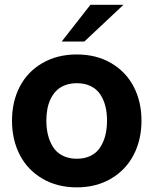

<svg xmlns="http://www.w3.org/2000/svg" viewBox="-20 -787 654 819"><path d="M243.2 -609.9 365.7 -766.6H506.8L339.8 -609.9ZM307.6 12.2Q224.1 12.2 160.6 -25.1Q97.2 -62.5 64.2 -126.7Q31.2 -190.9 31.2 -272.5Q31.2 -353.5 64.2 -417.2Q97.2 -481 160.6 -517.8Q224.1 -554.7 307.6 -554.7Q391.1 -554.7 454.1 -517.8Q517.1 -481 550.3 -417.2Q583.5 -353.5 583.5 -272.5Q583.5 -190.9 550.3 -126.7Q517.1 -62.5 453.9 -25.1Q390.6 12.2 307.6 12.2ZM307.6 -432.1Q279.3 -432.1 257.1 -423.3Q234.9 -414.6 220.2 -399.9Q205.6 -385.3 195.8 -364.5Q186 -343.8 181.9 -321Q177.7 -298.3 177.7 -272.5Q177.7 -239.7 184.6 -211.7Q191.4 -183.6 206.1 -160.2Q220.7 -136.7 246.8 -123.3Q272.9 -109.9 307.6 -109.9Q342.3 -109.9 367.9 -123Q393.6 -136.2 408.2 -159.7Q422.9 -183.1 429.7 -211.2Q436.5 -239.3 436.5 -272.5Q436.5 -305.7 429.7 -333.3Q422.9 -360.8 408.2 -383.5Q393.6 -406.2 367.9 -419.2Q342.3 -432.1 307.6 -432.1Z"/></svg>

Font: Acari Sans Neue Black
Style: Regular
Weight: 900
Designer: Alfredo Marco Pradil
Foundry: Alfredo Marco Pradil
Version: Version 1.045;June 16, 2019;FontCreator 11.5.0.2425 64-bit; 